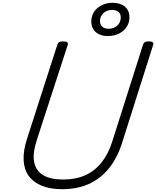

<svg xmlns="http://www.w3.org/2000/svg" viewBox="-20 -1330 1113 1369"><path d="M424 19Q338 19 278 -5.5Q218 -30 185 -75.5Q152 -121 148.5 -187Q145 -253 171 -335L389 -1012Q393 -1024 402 -1029.5Q411 -1035 431 -1035Q450 -1035 458.5 -1029Q467 -1023 463 -1010L241 -327Q212 -237 223.5 -175Q235 -113 287 -81.5Q339 -50 431 -50Q520 -50 588 -80.5Q656 -111 704.5 -172Q753 -233 781 -323L1000 -1012Q1004 -1024 1013 -1029.5Q1022 -1035 1041 -1035Q1080 -1035 1072 -1010L852 -316Q817 -204 757 -130Q697 -56 614 -18.5Q531 19 424 19ZM748 -1073Q713 -1073 686.5 -1085.5Q660 -1098 645.5 -1121.5Q631 -1145 631 -1178Q631 -1215 650.5 -1245Q670 -1275 704.5 -1292.5Q739 -1310 783 -1310Q819 -1310 846 -1298Q873 -1286 888 -1263Q903 -1240 903 -1206Q903 -1168 883 -1138Q863 -1108 828.5 -1090.5Q794 -1073 748 -1073ZM752 -1125Q792 -1125 816.5 -1148Q841 -1171 841 -1205Q841 -1232 824.5 -1245.5Q808 -1259 780 -1259Q741 -1259 717 -1236Q693 -1213 693 -1180Q693 -1153 710 -1139Q727 -1125 752 -1125Z"/></svg>

Font: Playwrite CO Light
Style: Regular
Weight: 300
Version: Version 1.002